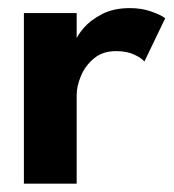

<svg xmlns="http://www.w3.org/2000/svg" viewBox="-20 -442 418 462"><path d="M164.5 0H37.5V-410.5H164.5V-344H162Q165.5 -356 181.2 -374.5Q197 -393 225 -407.8Q253 -422.5 292.5 -422.5Q321 -422.5 344.2 -414.2Q367.5 -406 377.5 -398L327.5 -294Q321 -302 303.2 -310.5Q285.5 -319 259 -319Q227.5 -319 206.5 -301.8Q185.5 -284.5 175 -259.8Q164.5 -235 164.5 -213.5Z"/></svg>

Font: League Spartan Thin SemiBold
Style: Regular
Weight: 600
Version: Version 2.002